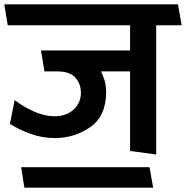

<svg xmlns="http://www.w3.org/2000/svg" viewBox="-31 -700 862 890"><path d="M572 -369H437Q447 -350 454 -326Q461 -302 461 -274Q461 -162 387.5 -111Q314 -60 224 -60Q163 -60 108 -80.5Q53 -101 15 -126L37 -236Q82 -202 129 -182Q176 -162 220 -161Q277 -161 310.5 -192.5Q344 -224 344 -269Q344 -312 318 -340.5Q292 -369 235 -369H175L159 -466H572V-583H5Q1 -607 -3 -631Q-7 -655 -11 -680H794L811 -583H693V16L572 0ZM679 170H82L67 75H662Z"/></svg>

Font: Palanquin SemiBold
Style: Regular
Weight: 600
Designer: Pria Ravichandran
Version: Version 1.0.4